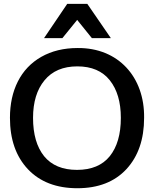

<svg xmlns="http://www.w3.org/2000/svg" viewBox="-20 -976 847 1007"><path d="M307.1 -775.9 384.8 -871.6 461.9 -775.9H561.5L438 -955.6H332.5L210.9 -775.9ZM385.7 11.2C495.1 11.2 580.6 -22 642.6 -88.4C704.6 -155.3 735.8 -245.1 735.8 -357.9C738.8 -573.2 599.1 -726.1 387.2 -724.1C314 -724.1 250.5 -708.5 196.3 -677.7C142.6 -647 101.6 -604 73.7 -548.8C45.9 -493.7 32.2 -430.2 32.2 -357.9C32.2 -245.1 63.5 -155.3 126.5 -88.4C189.5 -22 275.9 11.2 385.7 11.2ZM383.8 -85C308.1 -85 250.5 -108.9 211.4 -156.7C172.9 -204.6 153.3 -271.5 153.3 -357.9C153.3 -440.4 173.3 -506.3 213.4 -554.7C253.4 -603.5 311 -627.9 385.7 -627.9C460.4 -627.9 517.1 -603.5 555.7 -555.2C594.2 -506.8 613.8 -441.4 613.8 -357.9C613.8 -271.5 594.2 -204.6 555.7 -156.7C517.1 -108.9 459.5 -85 383.8 -85Z"/></svg>

Font: Ride SemiBold
Style: Regular
Weight: 600
Version: Version 3.000